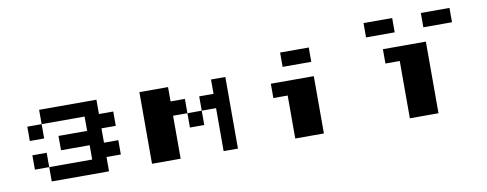

<svg xmlns="http://www.w3.org/2000/svg" viewBox="-46 -631 2092 825"><g transform="rotate(-10 1000.0 -219.0)"><path d="M125 -312.5H375V-250H437.5V-187.5H375V-125H437.5V-62.5H375V0H125V-62.5H312.5V-125H187.5V-187.5H312.5V-250H125ZM62.5 -250H125V-187.5H62.5ZM62.5 -125H125V-62.5H62.5Z M562.5 -312.5H687.5V-250H750V-187.5H687.5V0H562.5ZM875 -312.5H937.5V0H875V-187.5H812.5V-250H875ZM750 -187.5H812.5V-125H750Z M1187.5 -375H1312.5V-312.5H1187.5ZM1125 -250H1312.5V0H1187.5V-187.5H1125Z M1562.5 -437.5H1687.5V-375H1562.5ZM1812.5 -437.5H1937.5V-375H1812.5ZM1625 -312.5H1812.5V0H1687.5V-250H1625Z"/></g></svg>

Font: Half Eighties
Style: Regular
Weight: 400
Monospace: yes
Designer: Jayvee Enaguas (HarvettFox96)
Version: 20191127.01dev02